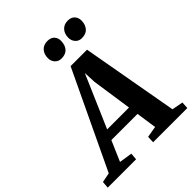

<svg xmlns="http://www.w3.org/2000/svg" viewBox="-338 -1124 1276 1276"><g transform="rotate(-45 299.5 -486.5)"><path d="M-76 0 -72 -49 -4 -62.5 320.5 -745.5H475L596.5 -64L675 -49L672 0H350.5L352.5 -49L431.5 -62.5L410.5 -206.5H164.5L102.5 -63L194.5 -49L190.5 0ZM195 -276.5H400.5L359 -558.5L355 -646.5L319 -563ZM313.5 -823.5Q286 -823.5 268.2 -843Q250.5 -862.5 251 -891.5Q252 -929 273 -951Q294 -973 329 -973Q362 -973 378.8 -954.5Q395.5 -936 394.5 -908Q394 -870 374 -846.8Q354 -823.5 313.5 -823.5ZM505 -823.5Q477.5 -823.5 460 -843Q442.5 -862.5 443 -891.5Q444 -929 465 -951Q486 -973 520.5 -973Q552.5 -973 569.5 -954.5Q586.5 -936 586 -908Q585.5 -870 565.2 -846.8Q545 -823.5 505 -823.5Z"/></g></svg>

Font: Merriweather Light 18pt ExtraBold
Style: Italic
Weight: 800
Italic angle: -7.8°
Version: Version 2.101